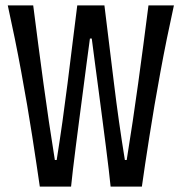

<svg xmlns="http://www.w3.org/2000/svg" viewBox="-20 -691 673 711"><path d="M313 -548.3Q307.1 -505.4 300.5 -454.8Q293.9 -404.3 287.1 -351.8Q280.3 -299.3 273.4 -247.3Q266.6 -195.3 260.7 -148.7Q254.9 -102.1 250.2 -63.7Q245.6 -25.4 243.2 0H127.4Q122.1 -36.6 115 -84Q107.9 -131.3 99.4 -186.3Q90.8 -241.2 80.6 -301.5Q70.3 -361.8 58.8 -424.1Q47.4 -486.3 34.7 -548.8Q22 -611.3 8.8 -670.9H103Q121.6 -524.4 140.9 -382.6Q160.2 -240.7 183.1 -98.6H189.9Q201.2 -169.4 211.2 -240.2Q221.2 -311 230.2 -382.6Q239.3 -454.1 248 -526.1Q256.8 -598.1 266.1 -670.9H366.7Q384.8 -524.9 402.1 -382.3Q419.4 -239.7 442.4 -98.6H449.2Q472.2 -240.7 491.7 -382.6Q511.2 -524.4 529.8 -670.9H624Q610.8 -611.3 598.1 -548.8Q585.4 -486.3 574 -424.1Q562.5 -361.8 552.2 -301.5Q542 -241.2 533.4 -186.3Q524.9 -131.3 517.6 -84Q510.3 -36.6 505.4 0H389.6Q387.2 -25.4 382.6 -63.7Q377.9 -102.1 372.1 -148.7Q366.2 -195.3 359.4 -247.3Q352.5 -299.3 345.7 -351.8Q338.9 -404.3 332 -454.8Q325.2 -505.4 319.8 -548.3Z"/></svg>

Font: Crushed
Style: Regular
Weight: 400
Width: 3
Designer: Astigmatic (AOETI)
Foundry: Astigmatic (AOETI)
Version: Version 001.001